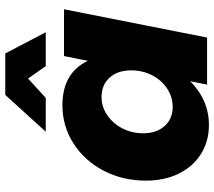

<svg xmlns="http://www.w3.org/2000/svg" viewBox="-62 -741 810 726"><g transform="rotate(-90 343.0 -378.0)"><path d="M23 -231Q23 -319 60.5 -391Q98 -463 163.5 -505Q229 -547 308 -547Q430 -547 476 -451L494 -541H671L564 0H386L399 -64Q328 7 233 7Q172 7 124 -23Q76 -53 49.5 -107Q23 -161 23 -231ZM440 -287Q440 -338 412.5 -368.5Q385 -399 339 -399Q302 -399 270.5 -377.5Q239 -356 220.5 -320Q202 -284 202 -242Q202 -191 229.5 -160.5Q257 -130 302 -130Q339 -130 371 -151Q403 -172 421.5 -208Q440 -244 440 -287ZM584 -610H456L409 -677L336 -610H208L347 -763H504Z"/></g></svg>

Font: Gontserrat
Style: Bold Italic
Weight: 700
Italic angle: -11.3°
Designer: Julieta Ulanovsky
Foundry: Julieta Ulanovsky
Version: Version 6.001